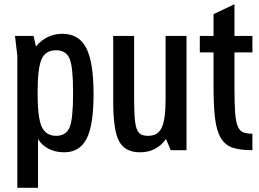

<svg xmlns="http://www.w3.org/2000/svg" viewBox="-20 -711 1226 909"><path d="M62 178V-447L51 -541H139L150 -491Q201 -551 275 -551Q354 -551 388.5 -483.5Q423 -416 423 -265Q423 -118 390 -54Q357 10 284 10Q242 10 209.5 -7Q177 -24 160 -53V178ZM158 -272Q158 -154 177 -112Q197 -68 246 -68Q293 -68 310 -109Q326 -148 326 -271Q326 -393 310 -432Q293 -473 246 -473Q195 -473 177 -431Q158 -389 158 -272Z M615 -541V-251Q615 -193 617.5 -157Q620 -121 627 -101.5Q634 -82 647 -75Q660 -68 680 -68Q703 -68 719 -76.5Q735 -85 745 -105.5Q755 -126 759.5 -159.5Q764 -193 764 -243V-541H863V0H788L766 -53Q721 10 643 10Q572 10 544 -42Q516 -92 516 -232V-541Z M926 -541H991V-644L1090 -691V-541H1175V-463H1090V-297Q1090 -224 1093 -180.5Q1096 -137 1105 -114.5Q1114 -92 1130.5 -85Q1147 -78 1175 -78V0Q1118 0 1082.5 -11.5Q1047 -23 1026.5 -56Q1006 -89 998.5 -148Q991 -207 991 -302V-463H926Z"/></svg>

Font: Medium
Style: Regular
Weight: 500
Designer: Fernando Haro
Foundry: deFharo
Version: Version 1.787